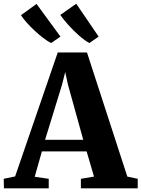

<svg xmlns="http://www.w3.org/2000/svg" viewBox="-48 -1034 776 1054"><path d="M35 -65.5 269 -746H429.5L651 -64.5L708 -52.5V0H396V-52.5L468 -64.5L427.5 -203H182L142.5 -63.5L219.5 -52.5V0H-26.5L-27.5 -52.5ZM409 -266.5 325 -569.5 310 -638.5 292.5 -569 199.5 -266.5ZM232 -798Q213 -807.5 189.5 -825.5Q166 -843.5 142.2 -865.5Q118.5 -887.5 98.8 -909.8Q79 -932 67 -950.5L152.5 -1012.5L284 -833L233 -798ZM442 -798Q416.5 -812 385.5 -839.2Q354.5 -866.5 327 -897.2Q299.5 -928 283 -952L370.5 -1013.5L493.5 -833L443 -798Z"/></svg>

Font: Merriweather 48pt ExtraBold
Style: Regular
Weight: 800
Version: Version 2.100